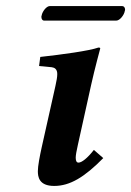

<svg xmlns="http://www.w3.org/2000/svg" viewBox="-20 -604 433 634"><path d="M364.2 -536C375.9 -536 390.3 -555 392.1 -568C393 -570 393 -571 393 -572C393 -578 390.3 -584 382.2 -584H144.6C132.9 -584 119.4 -565 117.6 -553C116.7 -551 116.7 -550 116.7 -548C116.7 -542 119.4 -536 125.7 -536ZM281.3 -325.2C292.6 -376.1 311 -444 311 -444C311 -446.6 309 -447 305 -447C274 -436 185 -424 113 -416L109 -386L151 -382C160 -380.7 169.1 -376 169.1 -359.5C169.1 -350.4 167 -337.7 163 -320L118 -119C111.2 -88.2 105 -56 105 -39C105 -21 108 10 159 10C211 10 259 -19 321 -82L290 -109C269 -82 250 -67 239 -67C234 -67 230 -71 230 -83C230 -92 232.8 -105.8 237 -125Z"/></svg>

Font: Linux Libertine O
Style: Bold Italic
Weight: 700
Italic angle: -11.5°
Designer: Philipp H. Poll
Foundry: Philipp H. Poll
Version: Version 4.1.0